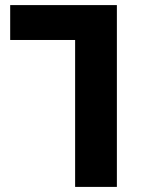

<svg xmlns="http://www.w3.org/2000/svg" viewBox="-20 -734 555 754"><path d="M275 0H439V-714H20V-577H275Z"/></svg>

Font: Noto Sans Georgian SemiCondensed Extra
Style: Regular
Weight: 800
Width: 4
Designer: Monotype Design Team
Foundry: Monotype Imaging Inc.
Version: Version 1.901